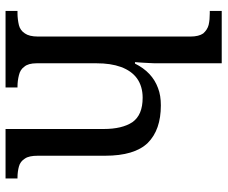

<svg xmlns="http://www.w3.org/2000/svg" viewBox="-82 -718 800 675"><g transform="rotate(90 317.5 -380.0)"><path d="M287 0H18V-42H26C41 -42 55 -44 68 -47C80 -50 90 -57 97 -68C104 -78 108 -93 108 -114V-650C108 -670 104 -685 97 -695C89 -704 79 -711 67 -714C54 -717 41 -718 26 -718H18V-760H202V-540C202 -528 202 -516 201 -503C200 -490 200 -478 199 -469C198 -460 198 -455 198 -455H203C213 -475 225 -492 240 -506C254 -519 270 -529 289 -536C307 -543 327 -546 350 -546C407 -546 451 -531 482 -500C512 -469 527 -419 527 -350V-114C527 -93 530 -78 537 -68C544 -57 553 -50 565 -47C576 -44 589 -42 604 -42H607V0H433V-345C433 -388 425 -422 409 -446C392 -470 364 -482 323 -482C296 -482 273 -475 255 -462C237 -449 224 -430 215 -406C206 -381 202 -353 202 -320V-109C202 -90 206 -75 214 -66C221 -56 231 -50 244 -47C256 -44 269 -42 284 -42H287V0Z"/></g></svg>

Font: NameLogos Serif
Style: Regular
Weight: 500
Version: Version 0.1